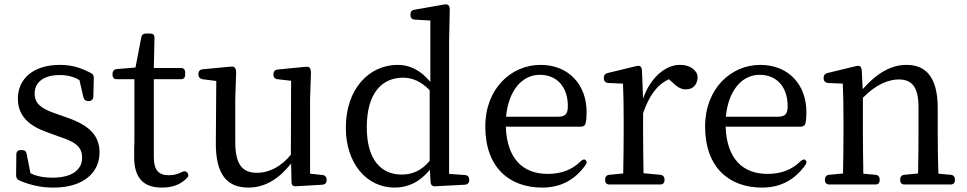

<svg xmlns="http://www.w3.org/2000/svg" viewBox="-20 -829 4380 870"><path d="M223 21C358 21 431 -47 431 -138C431 -212 388 -259 290 -294L239 -312C163 -337 137 -361 137 -406C137 -453 174 -489 251 -489C284 -489 313 -482 340 -466L358 -388C361 -377 368 -371 380 -371H382C394 -371 403 -379 403 -391L405 -474C405 -486 402 -493 392 -498C344 -523 305 -535 251 -535C130 -535 61 -471 61 -382C61 -302 114 -258 193 -230L245 -211C330 -184 352 -159 352 -114C352 -62 309 -24 219 -24C177 -24 144 -31 118 -44L101 -131C99 -143 92 -149 80 -149H74C61 -149 54 -142 54 -129L53 -35C53 -23 58 -16 68 -11C119 10 164 21 223 21Z M713 21C761 21 797 8 827 -22C835 -30 835 -39 829 -47C823 -54 814 -55 803 -49C785 -40 768 -35 745 -35C699 -35 677 -58 677 -117V-470H799C812 -470 819 -477 819 -490V-501C819 -514 812 -521 799 -521H677L680 -657C680 -671 674 -677 661 -677H641C629 -677 622 -671 620 -659L594 -523L509 -516C497 -515 490 -507 490 -495V-490C490 -477 497 -470 510 -470H589V-204C589 -186 589 -171 588 -157V-116C588 -23 630 21 713 21Z M1106 21C1183 21 1246 -21 1299 -88L1301 -4C1301 10 1308 16 1321 15L1441 8C1453 7 1460 0 1460 -12V-15C1460 -27 1453 -35 1441 -36L1385 -42V-379L1389 -499C1389 -508 1387 -516 1384 -521C1380 -527 1373 -527 1362 -526L1238 -514C1226 -513 1219 -505 1219 -493V-491C1219 -479 1226 -471 1238 -470L1299 -463L1298 -128C1257 -77 1202 -46 1145 -46C1080 -46 1046 -81 1046 -186V-379L1050 -499C1050 -509 1049 -515 1045 -521C1041 -527 1034 -528 1024 -527L898 -515C886 -514 879 -506 879 -494V-492C879 -480 886 -472 898 -470L960 -462L958 -186C956 -32 1013 21 1106 21Z M1768 21C1829 21 1882 -4 1928 -60L1931 -4C1932 9 1939 16 1952 15L2087 8C2099 7 2106 0 2106 -12V-16C2106 -28 2099 -35 2087 -36L2015 -41V-643L2018 -786C2018 -796 2016 -802 2011 -806C2006 -810 1999 -810 1989 -808L1858 -785C1846 -783 1840 -776 1840 -764V-760C1840 -748 1847 -741 1859 -740L1930 -736V-458C1882 -515 1833 -535 1782 -535C1653 -535 1547 -427 1547 -250C1547 -89 1641 21 1768 21ZM1642 -252C1642 -411 1714 -477 1806 -477C1850 -477 1889 -459 1927 -420V-100C1890 -56 1849 -38 1800 -38C1707 -38 1642 -105 1642 -252Z M2437 21C2522 21 2586 -15 2633 -81C2640 -91 2640 -98 2633 -104C2627 -109 2619 -106 2610 -97C2573 -61 2525 -41 2462 -41C2352 -41 2277 -107 2272 -255H2612C2623 -255 2632 -260 2634 -272C2637 -286 2638 -303 2638 -322C2638 -444 2558 -535 2429 -535C2297 -535 2179 -428 2179 -256C2179 -69 2289 21 2437 21ZM2273 -300C2284 -418 2345 -490 2426 -490C2508 -490 2553 -430 2553 -349C2553 -314 2544 -300 2507 -300Z M2722 -16V-13C2722 0 2729 7 2742 7H2971C2984 7 2991 0 2991 -13V-16C2991 -28 2984 -36 2972 -37L2896 -44C2895 -100 2894 -177 2894 -228V-316C2922 -396 2956 -444 3011 -470L3020 -462C3046 -437 3063 -424 3088 -424C3119 -424 3138 -443 3141 -475C3141 -485 3140 -491 3136 -499C3121 -524 3094 -535 3060 -535C2996 -535 2927 -478 2894 -382L2889 -508C2889 -519 2886 -524 2882 -528C2878 -531 2872 -532 2861 -529L2733 -498C2722 -495 2716 -488 2716 -476V-474C2716 -462 2724 -454 2736 -453L2803 -450C2805 -402 2806 -353 2806 -287V-228C2806 -177 2805 -99 2804 -43L2741 -37C2729 -36 2722 -28 2722 -16Z M3433 21C3518 21 3582 -15 3629 -81C3636 -91 3636 -98 3629 -104C3623 -109 3615 -106 3606 -97C3569 -61 3521 -41 3458 -41C3348 -41 3273 -107 3268 -255H3608C3619 -255 3628 -260 3630 -272C3633 -286 3634 -303 3634 -322C3634 -444 3554 -535 3425 -535C3293 -535 3175 -428 3175 -256C3175 -69 3285 21 3433 21ZM3269 -300C3280 -418 3341 -490 3422 -490C3504 -490 3549 -430 3549 -349C3549 -314 3540 -300 3503 -300Z M3718 -16V-13C3718 0 3725 7 3738 7H3946C3959 7 3966 0 3966 -13V-16C3966 -28 3959 -36 3947 -37L3892 -42C3891 -98 3890 -176 3890 -228V-386C3951 -449 4010 -469 4052 -469C4111 -469 4142 -437 4142 -342V-228C4142 -175 4141 -98 4140 -43L4078 -37C4066 -36 4059 -28 4059 -16V-13C4059 0 4066 7 4079 7H4287C4300 7 4307 0 4307 -13V-16C4307 -28 4300 -36 4288 -37L4232 -42C4230 -97 4229 -175 4229 -228V-340C4229 -481 4174 -535 4088 -535C4024 -535 3960 -505 3889 -425L3885 -508C3884 -519 3882 -524 3878 -528C3874 -531 3868 -532 3857 -529L3729 -498C3718 -495 3712 -488 3712 -476V-474C3712 -462 3720 -454 3732 -453L3799 -450C3801 -402 3802 -353 3802 -287V-228C3802 -177 3801 -98 3800 -43L3737 -37C3725 -36 3718 -28 3718 -16Z"/></svg>

Font: 寒蝉锦书宋 Text
Style: Regular
Weight: 400
Designer: 寒蝉锦书宋{Warren} 思源宋体{Ryoko NISHIZUKA 西塚涼子 (kana & ideographs); Frank Grießhammer (Latin, Greek & Cyrillic); Wenlong ZHANG 
Foundry: Adobe & ChillType
Version: Version 2.000;Glyphs 3.1.1 (3135)